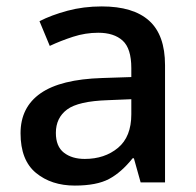

<svg xmlns="http://www.w3.org/2000/svg" viewBox="-20 -568 612 598"><path d="M297 -548Q395 -548 444.5 -503.5Q494 -459 494 -365V0H418L397 -75H393Q358 -31 319.5 -10.5Q281 10 213 10Q140 10 92 -29.5Q44 -69 44 -153Q44 -234 106.5 -277.5Q169 -321 298 -325L389 -328V-356Q389 -417 362 -441.5Q335 -466 286 -466Q246 -466 207.5 -453.5Q169 -441 135 -425L103 -502Q140 -521 190 -534.5Q240 -548 297 -548ZM316 -256Q224 -253 189 -227Q154 -201 154 -154Q154 -112 179 -92.5Q204 -73 244 -73Q306 -73 347.5 -107.5Q389 -142 389 -212V-259Z"/></svg>

Font: Noto Sans Khmer UI Medium
Style: Regular
Weight: 500
Designer: Danh Hong and the Monotype Design Team
Foundry: Monotype Imaging Inc.
Version: Version 2.002; ttfautohint (v1.8.4.7-5d5b)